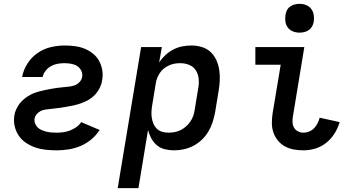

<svg xmlns="http://www.w3.org/2000/svg" viewBox="-20 -775 1840 1000"><path d="M276 8Q247 8 218.5 5Q190 2 164 -7Q138 -16 115.5 -31Q93 -46 78 -68Q63 -90 56.5 -117.5Q50 -145 55 -174Q57 -189 63.5 -203.5Q70 -218 79 -231Q88 -244 100.5 -255Q113 -266 126.5 -274.5Q140 -283 155 -289Q170 -295 185 -299Q200 -303 215 -306Q230 -309 245 -312Q260 -315 275.5 -317Q291 -319 306 -320.5Q321 -322 336.5 -323.5Q352 -325 367 -330Q382 -335 393.5 -347Q405 -359 408 -374Q410 -385 407 -396.5Q404 -408 397.5 -416.5Q391 -425 382 -431Q373 -437 362 -440Q351 -443 339.5 -444.5Q328 -446 317 -446Q299 -446 281 -443Q263 -440 246.5 -431Q230 -422 218 -407Q206 -392 202 -374H95Q102 -411 123 -444Q144 -477 176 -499Q208 -521 244.5 -529.5Q281 -538 317 -538Q344 -538 370.5 -534.5Q397 -531 420.5 -521.5Q444 -512 464 -496Q484 -480 496 -458Q508 -436 512.5 -410Q517 -384 512 -357Q509 -337 499.5 -317.5Q490 -298 475 -282Q460 -266 441 -255Q422 -244 402 -237Q382 -230 361.5 -225.5Q341 -221 321 -218Q301 -215 280.5 -212Q260 -209 239 -207Q226 -206 214 -204Q202 -202 190.5 -196Q179 -190 170.5 -179.5Q162 -169 160 -157Q158 -144 163 -131.5Q168 -119 177 -110.5Q186 -102 198 -97Q210 -92 222.5 -89Q235 -86 248.5 -85Q262 -84 276 -84Q293 -84 310.5 -86.5Q328 -89 345 -95.5Q362 -102 377.5 -113Q393 -124 403 -139L499 -98Q481 -70 455 -48.5Q429 -27 399 -14.5Q369 -2 337.5 3Q306 8 276 8Z M593 205 715 -530H823L809 -450Q823 -471 842 -488.5Q861 -506 883.5 -517.5Q906 -529 929.5 -533.5Q953 -538 977 -538Q1005 -538 1031.5 -530Q1058 -522 1077 -504Q1096 -486 1107 -461.5Q1118 -437 1122 -410Q1126 -383 1124.5 -354.5Q1123 -326 1118 -298L1100 -188Q1095 -163 1087 -138Q1079 -113 1065 -89.5Q1051 -66 1031 -47Q1011 -28 987 -15.5Q963 -3 937.5 2.5Q912 8 886 8Q861 8 837.5 2Q814 -4 796.5 -19Q779 -34 768 -54.5Q757 -75 751 -98L701 205ZM858 -84Q874 -84 890 -87Q906 -90 921 -97.5Q936 -105 949 -116.5Q962 -128 971.5 -142Q981 -156 986.5 -171.5Q992 -187 994 -203L1012 -313Q1017 -338 1015 -362.5Q1013 -387 1001 -407Q989 -427 966.5 -436.5Q944 -446 919 -446Q904 -446 889.5 -443.5Q875 -441 860.5 -434.5Q846 -428 833.5 -418Q821 -408 812.5 -395Q804 -382 798.5 -368Q793 -354 791 -339L773 -229Q770 -212 769 -195Q768 -178 770.5 -161.5Q773 -145 779.5 -130Q786 -115 797.5 -104Q809 -93 825 -88.5Q841 -84 858 -84Z M1561 8Q1535 8 1510 3.5Q1485 -1 1464 -12.5Q1443 -24 1427.5 -43Q1412 -62 1404 -85Q1396 -108 1396 -134Q1396 -160 1400 -186L1442 -438H1310V-530H1565L1506 -171Q1503 -155 1503.5 -139.5Q1504 -124 1511 -111Q1518 -98 1531.5 -91Q1545 -84 1561 -84Q1576 -84 1590.5 -90Q1605 -96 1616 -107.5Q1627 -119 1634 -133Q1641 -147 1645 -162L1749 -139Q1740 -108 1722.5 -80Q1705 -52 1679.5 -31.5Q1654 -11 1623 -1.5Q1592 8 1561 8ZM1540 -605Q1522 -605 1505.5 -611.5Q1489 -618 1479 -631.5Q1469 -645 1466.5 -662.5Q1464 -680 1467 -698Q1469 -711 1475 -722.5Q1481 -734 1492 -741.5Q1503 -749 1515.5 -752Q1528 -755 1540 -755Q1558 -755 1574.5 -748.5Q1591 -742 1601 -728.5Q1611 -715 1614 -697.5Q1617 -680 1614 -662Q1612 -649 1605.5 -637.5Q1599 -626 1588.5 -618.5Q1578 -611 1565.5 -608Q1553 -605 1540 -605Z"/></svg>

Font: Iosevka Curly SmBdEx
Style: Italic
Weight: 600
Width: 7
Italic angle: -9°
Monospace: yes
Designer: Belleve Invis
Foundry: Belleve Invis
Version: Version 11.1.0; ttfautohint (v1.8.3)